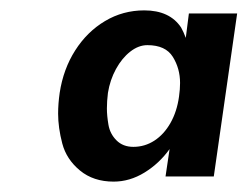

<svg xmlns="http://www.w3.org/2000/svg" viewBox="-20 -741 477 370"><path d="M199 -391Q160 -391 134 -412.5Q108 -434 100 -464.5Q92 -495 92 -522Q92 -541 95 -562Q102 -608 125 -644Q148 -680 182.5 -700.5Q217 -721 258 -721Q307 -721 329 -688Q334 -679 338 -668L344 -715H437L392 -401H299L307 -455Q307 -454 307 -454Q287 -426 258.5 -408.5Q230 -391 199 -391ZM237 -458Q259 -458 277.5 -470Q296 -482 308.5 -504Q321 -526 325 -555Q327 -569 327 -581Q327 -609 313 -631.5Q299 -654 264 -654Q247 -654 231 -641.5Q215 -629 203.5 -608Q192 -587 188 -562Q186 -546 186 -532Q186 -518 189 -500.5Q192 -483 204.5 -470.5Q217 -458 237 -458Z"/></svg>

Font: Lexend
Style: Italic
Weight: 400
Italic angle: -8.13011°
Designer: Bonnie Shaver-Troup, Thomas Jockin
Foundry: Lexend
Version: Version 1.007